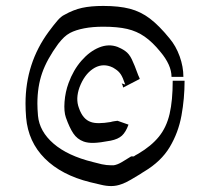

<svg xmlns="http://www.w3.org/2000/svg" viewBox="-20 -665 679 647"><path d="M355 -38Q338 -38 320 -42.5Q302 -47 284 -51Q187 -75 131 -131Q75 -187 68 -269Q67 -281 66.5 -293Q66 -305 66 -316Q66 -452 144 -558Q161 -581 173.5 -595.5Q186 -610 197 -615Q227 -632 256.5 -638.5Q286 -645 328 -645Q381 -645 417.5 -635.5Q454 -626 485 -602.5Q516 -579 551 -536Q573 -510 585.5 -475Q598 -440 598 -406H558Q558 -446 520 -491Q494 -523 467.5 -541.5Q441 -560 408.5 -567.5Q376 -575 328 -575Q292 -575 263.5 -569.5Q235 -564 216 -554Q205 -548 196 -539.5Q187 -531 176 -517Q138 -465 122 -419Q106 -373 106 -316Q106 -307 106.5 -297Q107 -287 108 -275Q113 -222 160.5 -181Q208 -140 293 -119Q307 -115 323 -111.5Q339 -108 355 -108H363Q376 -110 391 -119Q406 -128 422 -138H431Q438 -143 441.5 -144.5Q445 -146 446 -147Q490 -173 515.5 -204.5Q541 -236 551.5 -281Q562 -326 562 -393H602Q602 -333 591.5 -275.5Q581 -218 552 -169.5Q523 -121 466 -87Q463 -85 459.5 -83Q456 -81 452 -78Q439 -70 421 -59.5Q403 -49 391 -45Q373 -38 355 -38ZM262 -188Q240 -196 227 -215.5Q214 -235 202 -269Q195 -289 197.5 -322Q200 -355 211 -385Q227 -429 254.5 -460.5Q282 -492 314 -505Q346 -518 376 -507Q381 -505 388 -501.5Q395 -498 402 -493Q415 -484 424 -465.5Q433 -447 446 -411Q448 -407 449 -404.5Q450 -402 451 -399L395 -370Q394 -375 393 -378Q392 -381 390 -384L402 -380Q394 -404 387 -414.5Q380 -425 369 -432Q361 -438 352 -441Q321 -452 292.5 -432.5Q264 -413 248 -371Q234 -332 246 -301Q259 -263 286 -254Q307 -246 354 -254Q355 -255 365 -256.5Q375 -258 376 -258L413 -245Q404 -220 391 -208Q378 -196 353 -191Q316 -184 296 -183.5Q276 -183 262 -188Z"/></svg>

Font: Syne Tactile
Style: Regular
Weight: 400
Designer: Lucas Descroix
Foundry: Bonjour Monde
Version: Version 2.100; ttfautohint (v1.8.3)